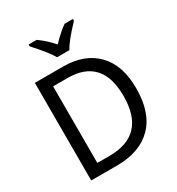

<svg xmlns="http://www.w3.org/2000/svg" viewBox="-217 -1080 1122 1216"><g transform="rotate(-30 343.5 -472.0)"><path d="M278 0H91V-714H298Q453 -714 541.5 -623.5Q630 -533 630 -364Q630 -185 538.5 -92.5Q447 0 278 0ZM287 -637H180V-77H269Q536 -77 536 -361Q536 -501 472.5 -569Q409 -637 287 -637ZM502 -931Q409 -833 384 -784H294Q269 -830 178 -931V-944H237Q291 -906 338 -852Q394 -911 441 -944H502Z"/></g></svg>

Font: Noto Sans Display
Style: Regular
Weight: 400
Designer: Monotype Design team
Foundry: Monotype Imaging Inc.
Version: Version 1.000